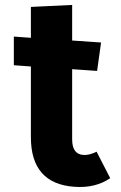

<svg xmlns="http://www.w3.org/2000/svg" viewBox="-20 -734 489 777"><path d="M426 -13Q366 28 282 22Q105 10 105 -179V-465L36 -470V-586L105 -581V-706L272 -714V-570L389 -562L373 -447L272 -454V-170Q272 -110 317 -107Q340 -105 371 -120Z"/></svg>

Font: Xiangcui Wave Sans Xiangcui Wave Sans
Style: Regular
Weight: 800
Width: 3
Version: Version 0.920;March 28, 2024;FontCreator 14.0.0.2814 64-bit